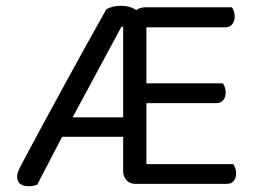

<svg xmlns="http://www.w3.org/2000/svg" viewBox="-20 -633 884 661"><path d="M457 -541H398L222 -214L199 -172L108 3Q101 5 95.5 6.5Q90 8 79 8Q59 8 49 -0.5Q39 -9 39 -24Q39 -33 43 -43.5Q47 -54 54 -67Q65 -88 88.5 -131.5Q112 -175 143.5 -233.5Q175 -292 210.5 -356.5Q246 -421 281 -484.5Q316 -548 346 -601Q354 -606 367 -609.5Q380 -613 397 -613Q411 -613 423 -610Q435 -607 444 -601.5Q453 -596 456 -588ZM138 -162 165 -229H433L449 -162ZM404 -549H484V-8Q480 -7 468.5 -3.5Q457 0 446 0Q427 0 415.5 -12.5Q404 -25 404 -44ZM446 -278V-346H747Q751 -342 754 -333Q757 -324 757 -314Q757 -298 748.5 -288Q740 -278 726 -278ZM446 0V-68H783Q786 -64 789.5 -55.5Q793 -47 793 -36Q793 -20 784.5 -10Q776 0 762 0ZM435 -539V-571Q436 -588 448.5 -598Q461 -608 483 -608H778Q782 -604 785 -595Q788 -586 788 -576Q788 -560 779.5 -549.5Q771 -539 757 -539Z"/></svg>

Font: Baloo Paaji 2
Style: Regular
Weight: 400
Designer: Shuchita Grover, Noopur Datye and Ek Type
Foundry: Ek Type
Version: Version 1.700